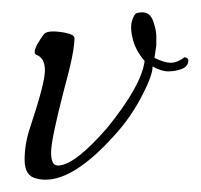

<svg xmlns="http://www.w3.org/2000/svg" viewBox="-20 -290 326 312"><path d="M280 -197Q286 -196 286 -192Q286 -182 275.5 -178Q265 -174 253.5 -174Q242 -174 228 -182Q228 -167 209.5 -132Q191 -97 165 -69Q101 2 54 2Q46 2 39 0Q20 -4 20 -30.5Q20 -57 29 -83Q53 -155 53 -175.5Q53 -196 39 -201Q30 -205 51 -234Q56 -241 78.5 -238Q101 -235 101 -228Q101 -205 84 -144Q63 -63 63 -42Q63 -21 74 -21Q101 -21 154 -82Q210 -151 215 -191Q201 -207 196 -225.5Q191 -244 194.5 -256Q198 -268 203 -269Q208 -270 211 -270Q224 -270 229 -255.5Q234 -241 234 -231.5Q234 -222 234 -216L231 -196Q247 -188 257.5 -188Q268 -188 280 -197Z"/></svg>

Font: Lovers Quarrel
Style: Regular
Weight: 400
Designer: Robert E. Leuschke
Foundry: Robert E. Leuschke
Version: Version 1.001